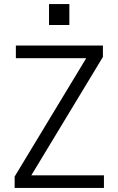

<svg xmlns="http://www.w3.org/2000/svg" viewBox="-20 -924 582 944"><path d="M52 0V-56L404 -638H58V-700H486V-644L134 -62H491V0ZM221 -801V-904H321V-801Z"/></svg>

Font: Host Grotesk Light
Style: Regular
Weight: 300
Designer: Doukan Karapınar
Foundry: Element Type
Version: Version 1.003